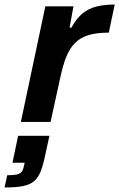

<svg xmlns="http://www.w3.org/2000/svg" viewBox="-68 -538 526 847"><path d="M24 0 132 -510H256L239 -416H247Q270 -458 297 -479.5Q324 -501 359 -509.5Q394 -518 438 -518L412 -394Q358 -394 322 -383Q286 -372 262.5 -348Q239 -324 224 -286.5Q209 -249 198 -196L155 0ZM-48 289 -36 235Q-10 235 5 232Q20 229 27 220.5Q34 212 37 196L41 180H-13L12 61H150L132 144Q123 188 112 216.5Q101 245 82.5 261Q64 277 33 283Q2 289 -48 289Z"/></svg>

Font: Saira Thin SemiBold
Style: Italic
Weight: 600
Italic angle: -12°
Version: Version 1.101